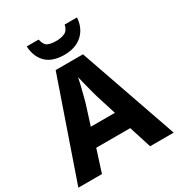

<svg xmlns="http://www.w3.org/2000/svg" viewBox="-215 -1077 1128 1216"><g transform="rotate(-30 349.0 -469.0)"><path d="M524.8 0 473.2 -162.4H224.5L172.5 0H0L248 -717H447.6L697.3 0ZM390.4 -444.2Q386.1 -459.6 377.7 -490.4Q369.4 -521.2 361.2 -554.1Q353 -587.1 348.3 -607.2Q344 -584.5 336.5 -553.5Q329 -522.6 321.4 -493.4Q313.9 -464.3 308.6 -444.2L261.3 -294.9H437.4ZM531.6 -938.2Q528.6 -888.8 505.8 -851.4Q482.9 -814 442.8 -793.3Q402.8 -772.5 346 -772.5Q257.8 -772.5 212.9 -817.1Q168 -861.7 164 -938.2H251Q260.1 -896.5 282.1 -885.5Q304 -874.5 346.7 -874.5Q380.9 -874.5 407.1 -886.9Q433.2 -899.2 441.6 -938.2Z"/></g></svg>

Font: Noto Sans Oriya
Style: Regular
Weight: 400
Designer: Amélie Bonet and Sol Matas
Foundry: Google LLC
Version: Version 2.006